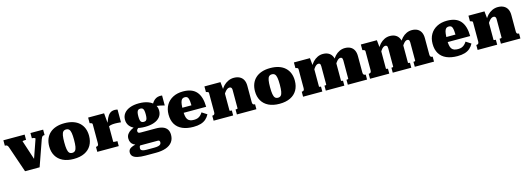

<svg xmlns="http://www.w3.org/2000/svg" viewBox="7 -1636 8074 2939"><g transform="rotate(-15 4043.5 -166.5)"><path d="M501 -440Q501 -445 494.5 -450Q488 -455 477 -457.5Q466 -460 452 -460H448V-543H649V-457H643Q630 -457 621 -452.5Q612 -448 605 -437Q598 -426 591 -407L448 0H217L76 -412Q70 -430 63 -439.5Q56 -449 47 -453Q38 -457 23 -457H19V-543H356V-460H351Q338 -460 326 -459Q314 -458 306.5 -456.5Q299 -455 299 -452L423 -74L392 -127Z M1304 -270Q1304 -184 1267.5 -120.5Q1231 -57 1160.5 -22.5Q1090 12 988 12Q887 12 816.5 -22.5Q746 -57 709 -120.5Q672 -184 672 -270Q672 -336 693 -388.5Q714 -441 754.5 -478Q795 -515 853.5 -534.5Q912 -554 988 -554Q1064 -554 1123 -534.5Q1182 -515 1222.5 -477.5Q1263 -440 1283.5 -388Q1304 -336 1304 -270ZM911 -271Q911 -203 918 -162Q925 -121 941.5 -102.5Q958 -84 988 -84Q1018 -84 1035 -102.5Q1052 -121 1059 -162Q1066 -203 1066 -271Q1066 -339 1059 -379.5Q1052 -420 1035 -437.5Q1018 -455 988 -455Q959 -455 942 -437.5Q925 -420 918 -379.5Q911 -339 911 -271Z M1829 -544V-343Q1821 -344 1805 -345.5Q1789 -347 1770.5 -348Q1752 -349 1735 -349Q1717 -349 1699.5 -347.5Q1682 -346 1667 -342.5Q1652 -339 1639.5 -333Q1627 -327 1617 -317L1612 -350Q1636 -413 1657 -458Q1678 -503 1708 -527Q1738 -551 1786 -551Q1802 -551 1813.5 -548.5Q1825 -546 1829 -544ZM1362 0V-79H1364Q1383 -79 1393.5 -88.5Q1404 -98 1404 -125V-426Q1404 -434 1400.5 -438.5Q1397 -443 1389.5 -446Q1382 -449 1370 -452L1362 -454V-543H1615L1630 -372L1637 -374V-87Q1637 -84 1645.5 -82Q1654 -80 1668 -79.5Q1682 -79 1698 -79H1702V0Z M2543 -419Q2507 -429 2478 -434.5Q2449 -440 2424.5 -443.5Q2400 -447 2374 -449L2349 -437Q2365 -473 2382.5 -501Q2400 -529 2422.5 -547.5Q2445 -566 2474.5 -574Q2504 -582 2543 -577ZM2168 -180Q2084 -180 2023.5 -202Q1963 -224 1930.5 -265.5Q1898 -307 1898 -365Q1898 -423 1931 -465Q1964 -507 2024.5 -530Q2085 -553 2168 -553Q2251 -553 2312.5 -530Q2374 -507 2407 -465Q2440 -423 2440 -365Q2440 -307 2407 -265.5Q2374 -224 2312.5 -202Q2251 -180 2168 -180ZM2168 -259Q2191 -259 2203.5 -268.5Q2216 -278 2221.5 -301Q2227 -324 2227 -363Q2227 -402 2221.5 -425.5Q2216 -449 2203.5 -459Q2191 -469 2168 -469Q2147 -469 2134 -459Q2121 -449 2115 -425.5Q2109 -402 2109 -363Q2109 -324 2114.5 -301Q2120 -278 2133.5 -268.5Q2147 -259 2168 -259ZM2059 246Q1986 246 1937 235Q1888 224 1863.5 200.5Q1839 177 1839 139Q1839 109 1856.5 89Q1874 69 1913 55Q1952 41 2017 30L2052 55Q2033 64 2023 73.5Q2013 83 2009.5 93.5Q2006 104 2006 119Q2006 134 2016 144Q2026 154 2047 159Q2068 164 2102 164H2218Q2261 164 2286 157.5Q2311 151 2321.5 138Q2332 125 2332 107Q2332 93 2325 84Q2318 75 2301 75H1971L1985 53Q1950 45 1924.5 29Q1899 13 1886 -13Q1873 -39 1873 -75Q1873 -112 1893 -141Q1913 -170 1951 -192.5Q1989 -215 2042 -231L2098 -211Q2075 -200 2060.5 -189.5Q2046 -179 2040 -169Q2034 -159 2034 -147Q2034 -129 2044.5 -121.5Q2055 -114 2081 -114H2321Q2387 -114 2431 -97Q2475 -80 2497.5 -46Q2520 -12 2520 40Q2520 109 2484 155Q2448 201 2382.5 223.5Q2317 246 2229 246Z M2793 -269Q2793 -220 2799 -185.5Q2805 -151 2819.5 -130Q2834 -109 2859 -99.5Q2884 -90 2920 -90Q2956 -90 2981 -100Q3006 -110 3025 -128.5Q3044 -147 3059 -171L3139 -119Q3117 -76 3083 -46.5Q3049 -17 3000.5 -2.5Q2952 12 2885 12Q2783 12 2710.5 -20Q2638 -52 2600.5 -114.5Q2563 -177 2563 -268Q2563 -355 2600.5 -419Q2638 -483 2706.5 -518.5Q2775 -554 2866 -554Q2939 -554 2992 -534Q3045 -514 3079.5 -474Q3114 -434 3131.5 -374.5Q3149 -315 3150 -235H2737V-315H2958L2940 -283Q2939 -340 2935 -375Q2931 -410 2923.5 -428.5Q2916 -447 2902.5 -454Q2889 -461 2871 -461Q2851 -461 2836.5 -453Q2822 -445 2812 -424Q2802 -403 2797.5 -365.5Q2793 -328 2793 -269Z M3205 0V-79H3207Q3220 -79 3228.5 -83Q3237 -87 3242 -97Q3247 -107 3247 -125V-426Q3247 -435 3243.5 -439Q3240 -443 3232.5 -446Q3225 -449 3213 -452L3205 -454V-543H3459L3472 -415L3480 -414V-86Q3480 -84 3485.5 -82Q3491 -80 3498 -79.5Q3505 -79 3511 -79H3515V0ZM3883 0H3574V-79H3576Q3583 -79 3590.5 -79.5Q3598 -80 3603 -82Q3608 -84 3608 -87V-378Q3608 -394 3604 -404.5Q3600 -415 3591.5 -421Q3583 -427 3568 -427Q3549 -427 3530 -413Q3511 -399 3492 -373Q3473 -347 3452 -306L3455 -402Q3474 -446 3506.5 -480Q3539 -514 3582 -534Q3625 -554 3672 -554Q3726 -554 3764 -534Q3802 -514 3822 -476Q3842 -438 3842 -382V-125Q3842 -107 3846.5 -97Q3851 -87 3859.5 -83Q3868 -79 3880 -79H3883Z M4565 -270Q4565 -184 4528.5 -120.5Q4492 -57 4421.5 -22.5Q4351 12 4249 12Q4148 12 4077.5 -22.5Q4007 -57 3970 -120.5Q3933 -184 3933 -270Q3933 -336 3954 -388.5Q3975 -441 4015.5 -478Q4056 -515 4114.5 -534.5Q4173 -554 4249 -554Q4325 -554 4384 -534.5Q4443 -515 4483.5 -477.5Q4524 -440 4544.5 -388Q4565 -336 4565 -270ZM4172 -271Q4172 -203 4179 -162Q4186 -121 4202.5 -102.5Q4219 -84 4249 -84Q4279 -84 4296 -102.5Q4313 -121 4320 -162Q4327 -203 4327 -271Q4327 -339 4320 -379.5Q4313 -420 4296 -437.5Q4279 -455 4249 -455Q4220 -455 4203 -437.5Q4186 -420 4179 -379.5Q4172 -339 4172 -271Z M4623 0V-79H4625Q4644 -79 4654.5 -88.5Q4665 -98 4665 -125V-426Q4665 -434 4661.5 -438.5Q4658 -443 4650.5 -446Q4643 -449 4631 -452L4623 -454V-543H4877L4890 -411L4898 -414V-87Q4898 -84 4902.5 -82Q4907 -80 4913 -79.5Q4919 -79 4924 -79H4928V0ZM5277 0H4983V-79H4986Q4992 -79 4998.5 -79.5Q5005 -80 5009 -82Q5013 -84 5013 -87V-378Q5013 -394 5010 -404.5Q5007 -415 4999 -421Q4991 -427 4977 -427Q4962 -427 4945 -415.5Q4928 -404 4909.5 -378Q4891 -352 4870 -309L4873 -403Q4893 -447 4925 -481Q4957 -515 4997.5 -534.5Q5038 -554 5083 -554Q5135 -554 5171.5 -534Q5208 -514 5227.5 -476Q5247 -438 5247 -382V-87Q5247 -84 5251.5 -82Q5256 -80 5262.5 -79.5Q5269 -79 5274 -79H5277ZM5637 0H5332V-79H5334Q5341 -79 5347 -79.5Q5353 -80 5357.5 -82Q5362 -84 5362 -87V-378Q5362 -394 5358.5 -404.5Q5355 -415 5347.5 -421Q5340 -427 5326 -427Q5309 -427 5292.5 -414.5Q5276 -402 5257.5 -376.5Q5239 -351 5218 -311L5222 -404Q5242 -448 5274 -482Q5306 -516 5346.5 -535Q5387 -554 5432 -554Q5484 -554 5520.5 -534Q5557 -514 5576 -476Q5595 -438 5595 -382V-125Q5595 -98 5605.5 -88.5Q5616 -79 5634 -79H5637Z M5684 0V-79H5686Q5705 -79 5715.5 -88.5Q5726 -98 5726 -125V-426Q5726 -434 5722.5 -438.5Q5719 -443 5711.5 -446Q5704 -449 5692 -452L5684 -454V-543H5938L5951 -411L5959 -414V-87Q5959 -84 5963.5 -82Q5968 -80 5974 -79.5Q5980 -79 5985 -79H5989V0ZM6338 0H6044V-79H6047Q6053 -79 6059.5 -79.5Q6066 -80 6070 -82Q6074 -84 6074 -87V-378Q6074 -394 6071 -404.5Q6068 -415 6060 -421Q6052 -427 6038 -427Q6023 -427 6006 -415.5Q5989 -404 5970.5 -378Q5952 -352 5931 -309L5934 -403Q5954 -447 5986 -481Q6018 -515 6058.5 -534.5Q6099 -554 6144 -554Q6196 -554 6232.5 -534Q6269 -514 6288.5 -476Q6308 -438 6308 -382V-87Q6308 -84 6312.5 -82Q6317 -80 6323.5 -79.5Q6330 -79 6335 -79H6338ZM6698 0H6393V-79H6395Q6402 -79 6408 -79.5Q6414 -80 6418.5 -82Q6423 -84 6423 -87V-378Q6423 -394 6419.5 -404.5Q6416 -415 6408.5 -421Q6401 -427 6387 -427Q6370 -427 6353.5 -414.5Q6337 -402 6318.5 -376.5Q6300 -351 6279 -311L6283 -404Q6303 -448 6335 -482Q6367 -516 6407.5 -535Q6448 -554 6493 -554Q6545 -554 6581.5 -534Q6618 -514 6637 -476Q6656 -438 6656 -382V-125Q6656 -98 6666.5 -88.5Q6677 -79 6695 -79H6698Z M6977 -269Q6977 -220 6983 -185.5Q6989 -151 7003.5 -130Q7018 -109 7043 -99.5Q7068 -90 7104 -90Q7140 -90 7165 -100Q7190 -110 7209 -128.5Q7228 -147 7243 -171L7323 -119Q7301 -76 7267 -46.5Q7233 -17 7184.5 -2.5Q7136 12 7069 12Q6967 12 6894.5 -20Q6822 -52 6784.5 -114.5Q6747 -177 6747 -268Q6747 -355 6784.5 -419Q6822 -483 6890.5 -518.5Q6959 -554 7050 -554Q7123 -554 7176 -534Q7229 -514 7263.5 -474Q7298 -434 7315.5 -374.5Q7333 -315 7334 -235H6921V-315H7142L7124 -283Q7123 -340 7119 -375Q7115 -410 7107.5 -428.5Q7100 -447 7086.5 -454Q7073 -461 7055 -461Q7035 -461 7020.5 -453Q7006 -445 6996 -424Q6986 -403 6981.5 -365.5Q6977 -328 6977 -269Z M7389 0V-79H7391Q7404 -79 7412.5 -83Q7421 -87 7426 -97Q7431 -107 7431 -125V-426Q7431 -435 7427.5 -439Q7424 -443 7416.5 -446Q7409 -449 7397 -452L7389 -454V-543H7643L7656 -415L7664 -414V-86Q7664 -84 7669.5 -82Q7675 -80 7682 -79.5Q7689 -79 7695 -79H7699V0ZM8067 0H7758V-79H7760Q7767 -79 7774.5 -79.5Q7782 -80 7787 -82Q7792 -84 7792 -87V-378Q7792 -394 7788 -404.5Q7784 -415 7775.5 -421Q7767 -427 7752 -427Q7733 -427 7714 -413Q7695 -399 7676 -373Q7657 -347 7636 -306L7639 -402Q7658 -446 7690.5 -480Q7723 -514 7766 -534Q7809 -554 7856 -554Q7910 -554 7948 -534Q7986 -514 8006 -476Q8026 -438 8026 -382V-125Q8026 -107 8030.5 -97Q8035 -87 8043.5 -83Q8052 -79 8064 -79H8067Z"/></g></svg>

Font: Roboto Serif Black
Style: Regular
Weight: 900
Designer: Greg Gazdowicz
Foundry: Commercial Type
Version: Version 1.008